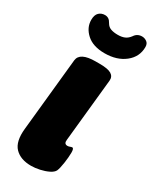

<svg xmlns="http://www.w3.org/2000/svg" viewBox="-189 -773 676 834"><g transform="rotate(30 148.5 -356.0)"><path d="M124 8Q71 8 42.5 -21.5Q14 -51 21 -118L58 -483Q63 -525 141 -525H162Q203 -525 220 -514.5Q237 -504 235 -483L203 -168Q200 -146 218 -146Q224 -146 230 -148.5Q236 -151 240 -151Q248 -151 248 -129Q248 -107 243.5 -76.5Q239 -46 233 -32Q227 -20 208.5 -11Q190 -2 167 3Q144 8 124 8ZM156 -575Q98 -575 66 -604Q34 -633 34 -672Q34 -697 46 -708.5Q58 -720 76 -720Q86 -720 94 -715Q102 -710 109 -697Q117 -683 131.5 -678Q146 -673 166 -673Q186 -673 200 -679Q214 -685 225 -700Q238 -720 262 -720Q275 -720 286 -712Q297 -704 297 -687Q297 -638 257.5 -606.5Q218 -575 156 -575Z"/></g></svg>

Font: Asap Semi Condensed Semi Condensed Black
Style: Italic
Weight: 900
Width: 4
Italic angle: -6°
Designer: Pablo Cosgaya
Foundry: Omnibus-Type
Version: Version 3.001; ttfautohint (v1.8.4.7-5d5b)